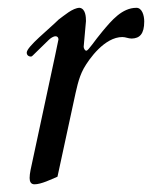

<svg xmlns="http://www.w3.org/2000/svg" viewBox="-20 -460 391 494"><path d="M127.9 -5.4 169.9 -199.7C176.3 -228.5 181.6 -258.8 195.3 -283.7C209.5 -309.1 249.5 -364.7 294.9 -364.7C303.2 -364.7 310.1 -360.8 318.8 -360.8C339.4 -361.3 351.1 -372.6 351.1 -404.8C351.1 -420.9 345.2 -439.9 331.1 -439.9C293.9 -439.9 267.1 -407.2 244.1 -379.9C222.7 -354.5 207.5 -329.6 202.1 -329.6C198.2 -329.6 195.3 -335.9 195.3 -339.8L201.2 -405.8C201.2 -416.5 200.2 -437.5 185.1 -439.9C167 -439.9 144.5 -419.4 130.9 -409.7C106.4 -385.3 48.8 -339.8 48.8 -324.7C48.8 -318.4 53.2 -314.5 59.6 -314.5C61.5 -314.5 62.5 -315.4 64 -316.9L105 -356.9C109.9 -361.8 117.2 -366.7 123 -366.7C127.4 -366.7 130.4 -363.8 130.4 -358.4C130.4 -357.4 130.4 -356.4 58.6 -22.5C57.1 -15.1 56.2 -7.8 56.2 -2C56.2 6.8 59.1 14.2 68.8 14.2C85.9 14.2 111.8 1.5 127.9 -5.4Z"/></svg>

Font: Cardo
Style: Italic
Weight: 400
Designer: David J. Perry
Foundry: David J. Perry
Version: Version 0.99